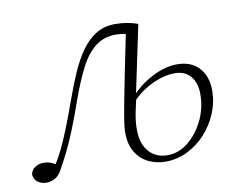

<svg xmlns="http://www.w3.org/2000/svg" viewBox="-60 -549 810 640"><g transform="rotate(-10 345.5 -228.5)"><path d="M48 12Q33 12 20.5 3.5Q8 -5 6 -23Q9 -39 22 -47Q35 -55 50 -55Q59 -55 65.5 -53.5Q72 -52 78.5 -49Q85 -46 90 -43L105 -36L94 -28L83 -33Q98 -56 112 -84Q126 -112 142 -152Q158 -192 178 -248Q194 -293 211.5 -333Q229 -373 250.5 -403.5Q272 -434 300 -451.5Q328 -469 365 -469Q385 -469 404 -466Q423 -463 442 -456L393 -223V-217Q388 -194 384 -176.5Q380 -159 378 -143Q376 -127 376 -110Q376 -62 399.5 -35Q423 -8 463 -8Q500 -8 532 -33.5Q564 -59 584.5 -100.5Q605 -142 605 -190Q605 -228 586 -250.5Q567 -273 533 -273Q493 -273 449 -250.5Q405 -228 374 -189L364 -200H370Q389 -228 417.5 -250.5Q446 -273 479.5 -287Q513 -301 545 -301Q593 -301 619.5 -272Q646 -243 646 -195Q646 -155 630.5 -118Q615 -81 588 -51.5Q561 -22 526 -5Q491 12 453 12Q421 12 394.5 -1Q368 -14 352 -40.5Q336 -67 336 -107Q336 -121 339.5 -144.5Q343 -168 350.5 -207.5Q358 -247 370 -307Q382 -367 400 -454L421 -420Q407 -428 391.5 -431Q376 -434 361 -434Q322 -434 293 -412Q264 -390 241.5 -346.5Q219 -303 197 -241Q177 -184 160.5 -143.5Q144 -103 130 -75Q116 -47 103 -24Q93 -4 79 4Q65 12 48 12Z"/></g></svg>

Font: Source Serif 4 48pt Light
Style: Italic
Weight: 300
Italic angle: -12°
Designer: Frank Grießhammer
Foundry: Adobe Systems Incorporated
Version: Version 4.004;hotconv 1.0.116;makeotfexe 2.5.65601